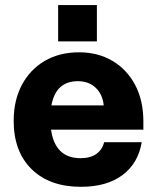

<svg xmlns="http://www.w3.org/2000/svg" viewBox="-20 -723 618 758"><path d="M209.5 -703H362.5V-559.5H209.5ZM34 -246Q34 -327 66.5 -388Q99 -449 157 -482.8Q215 -516.5 292.5 -516.5Q366.5 -516.5 423.8 -482.8Q481 -449 513.5 -387.8Q546 -326.5 546 -243V-211H181.5Q197.5 -98.5 298 -98.5Q336.5 -98.5 360.2 -115.2Q384 -132 391 -161.5H539.5Q525.5 -78 463.5 -31.8Q401.5 14.5 299.5 14.5Q176 14.5 105 -55Q34 -124.5 34 -246ZM287.5 -402.5Q200.5 -402.5 183 -307H389.5Q385 -351 357.5 -376.8Q330 -402.5 287.5 -402.5Z"/></svg>

Font: Overused Grotesk
Style: Bold
Weight: 710
Version: Version 0.004